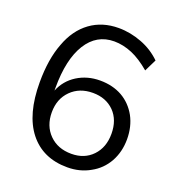

<svg xmlns="http://www.w3.org/2000/svg" viewBox="-132 -826 864 941"><g transform="rotate(20 300.0 -356.0)"><path d="M330 -447Q396 -447 446 -419Q495 -391 524 -339Q552 -287 552 -221Q552 -156 523 -103Q493 -50 441 -22Q389 8 323 8Q195 8 124 -82Q54 -171 54 -338Q54 -459 87 -544Q118 -629 181 -675Q243 -720 328 -720Q389 -720 449 -697Q507 -675 551 -632L520 -569Q469 -612 424 -631Q376 -651 330 -651Q238 -651 187 -569Q136 -487 136 -339V-324Q159 -381 211 -414Q264 -447 330 -447ZM319 -61Q387 -61 429 -105Q471 -149 471 -220Q471 -292 429 -335Q386 -378 318 -378Q248 -378 204 -334Q160 -290 160 -220Q160 -149 204 -105Q248 -61 319 -61Z"/></g></svg>

Font: PRinguin Sans
Style: Regular
Weight: 400
Designer: Vernon Adams
Foundry: Vernon Adams
Version: ""